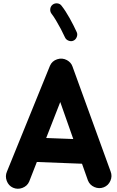

<svg xmlns="http://www.w3.org/2000/svg" viewBox="-20 -1075 712 1173"><path d="M59.6 71.8Q32.2 59.6 21.2 30Q10.3 0.5 22.5 -26.9L285.2 -673.3Q297.9 -702.6 329.3 -712.9Q360.8 -723.1 389.2 -707.5Q414.1 -693.4 422.4 -669.9L655.8 -27.3Q667 1 654.5 29.5Q642.1 58.1 613.8 69.3Q585.4 80.1 556.9 67.9Q528.3 55.7 517.1 27.3L481 -74.7L205.1 -85.4L158.2 34.7Q146 62 116.7 73Q87.4 84 59.6 71.8ZM348.1 -451.7 262.2 -231.9 427.7 -225.6ZM301.3 -1046.4Q314 -1056.2 330.3 -1054.4Q346.7 -1052.7 356 -1040Q380.9 -1008.3 405.8 -963.4Q430.7 -918.5 448.7 -878.9Q455.1 -865.2 449 -849.1Q442.9 -833 428.7 -826.7Q415 -820.3 399.2 -826.4Q383.3 -832.5 377 -846.7Q366.2 -870.6 351.6 -898.2Q336.9 -925.8 322 -950.7Q307.1 -975.6 294.4 -991.7Q285.2 -1004.4 287.1 -1020.5Q289.1 -1036.6 301.3 -1046.4Z"/></svg>

Font: Mikhak-DS2-FD ExtraBold
Style: Regular
Weight: 800
Designer: Amin Abedi
Version: Version 3.2